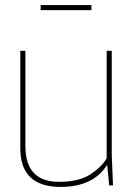

<svg xmlns="http://www.w3.org/2000/svg" viewBox="-20 -730 530 756"><path d="M219 6Q60 6 60 -146V-530H80V-155Q80 -14 212 -14Q291 -14 336 -43.5Q381 -73 400 -107V-530H420V-120L425 0H410L402 -81Q347 6 219 6ZM340 -690H140V-710H340Z"/></svg>

Font: Tanohe Sans Thin
Style: Regular
Weight: 100
Designer: Village Type and Design LLC & Cristiano Sobral
Foundry: Cooper Hewitt Smithsonian Design Museum
Version: Version 1.00;September 29, 2021;FontCreator 13.0.0.2655 64-b